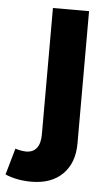

<svg xmlns="http://www.w3.org/2000/svg" viewBox="-115 -574 466 810"><g transform="rotate(5 118.0 -169.0)"><path d="M13 75Q44 76 60 56Q76 36 76 -2V-538H229V22Q229 105 181 152.5Q133 200 49 200Q-13 200 -62 179L-30 67Q-7 74 13 75Z"/></g></svg>

Font: Gontserrat SemiBold
Style: Regular
Weight: 600
Designer: Julieta Ulanovsky
Foundry: Julieta Ulanovsky
Version: Version 6.001